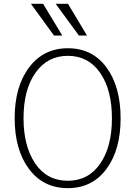

<svg xmlns="http://www.w3.org/2000/svg" viewBox="-20 -978 716 1016"><path d="M143.6 -958H208L309.6 -790H265.6ZM274.4 -958H339.8L440.4 -790H397.5ZM57.6 -352.5Q57.6 -519.5 133.8 -621.1Q210 -722.7 338.9 -722.7Q468.8 -722.7 543.5 -621.1Q618.2 -519.5 618.2 -351.6Q618.2 -184.6 543 -83.5Q467.8 17.6 338.9 17.6Q209 17.6 133.3 -84Q57.6 -185.5 57.6 -352.5ZM104.5 -352.5Q104.5 -204.1 166.5 -112.8Q228.5 -21.5 338.9 -21.5Q447.3 -21.5 509.8 -111.3Q572.3 -201.2 572.3 -351.6Q572.3 -502.9 509.8 -592.8Q447.3 -682.6 338.9 -682.6Q231.4 -682.6 168 -593.3Q104.5 -503.9 104.5 -352.5Z"/></svg>

Font: Gothic A1 ExtraLight
Style: Regular
Weight: 275
Designer: HanYang I&C Co.,Ltd.
Foundry: HanYang I&C Co.,Ltd.
Version: Version 2.50